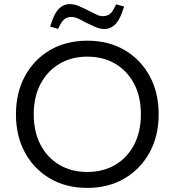

<svg xmlns="http://www.w3.org/2000/svg" viewBox="-20 -909 854 939"><path d="M407 10Q303 10 224.5 -36Q146 -82 102 -163Q58 -244 58 -350Q58 -456 102.5 -537.5Q147 -619 225.5 -664.5Q304 -710 407 -710Q511 -710 589.5 -664Q668 -618 712 -537Q756 -456 756 -350Q756 -244 711.5 -163Q667 -82 588.5 -36Q510 10 407 10ZM407 -68Q485 -68 544 -103Q603 -138 636 -201.5Q669 -265 669 -350Q669 -436 636 -499Q603 -562 544 -597Q485 -632 407 -632Q330 -632 271 -597Q212 -562 178.5 -499Q145 -436 145 -350Q145 -265 178 -201.5Q211 -138 270 -103Q329 -68 407 -68ZM264 -768 225 -779 237 -813Q252 -854 273.5 -871.5Q295 -889 321 -889Q343 -889 365.5 -879.5Q388 -870 413 -857Q433 -847 450 -838.5Q467 -830 482 -830Q499 -830 512 -837Q525 -844 535 -863L548 -888L587 -877L575 -843Q560 -803 538.5 -785Q517 -767 491 -767Q469 -767 446.5 -777Q424 -787 399 -799Q380 -810 362.5 -818Q345 -826 330 -826Q314 -826 301 -819Q288 -812 277 -793Z"/></svg>

Font: REM Light
Style: Regular
Weight: 300
Designer: Octavio Pardo
Foundry: Ashler Design
Version: Version 1.005;gftools[0.9.28]